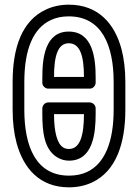

<svg xmlns="http://www.w3.org/2000/svg" viewBox="-20 -766 595 821"><path d="M84 -297V-415C84 -555 122 -645 197 -680C220 -691 245 -696 274 -696C416 -696 466 -571 466 -415V-297C466 -158 427 -66 353 -31C330 -20 304 -15 275 -15C133 -15 84 -141 84 -297ZM516 -297V-415C516 -469 510 -517 499 -558C470 -664 401 -746 274 -746C239 -746 206 -739 176 -725C73 -677 34 -561 34 -415V-297C34 -243 40 -195 51 -154C80 -48 148 35 275 35C311 35 344 28 374 14C476 -34 516 -152 516 -297ZM364 -328H186C171 -328 161 -314 161 -303V-278C161 -204 168 -127 225 -93C240 -84 257 -79 275 -79C378 -79 389 -197 389 -278V-303C389 -318 375 -328 364 -328ZM339 -278C339 -186 322 -129 275 -129C265 -129 258 -131 251 -135C224 -151 211 -203 211 -278ZM274 -631C172 -631 161 -516 161 -435V-412C161 -397 175 -387 186 -387H364C379 -387 389 -401 389 -412V-435C389 -517 377 -631 274 -631ZM274 -581C322 -581 339 -528 339 -437H211C211 -526 227 -581 274 -581Z"/></svg>

Font: Asimov
Style: NarOu
Weight: 500
Designer: Google
Version: Version 2.000980; 2014